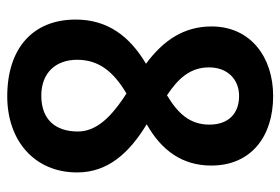

<svg xmlns="http://www.w3.org/2000/svg" viewBox="-142 -688 774 530"><g transform="rotate(90 245.0 -423.0)"><path d="M246 -56C367 -56 456 -130 456 -249C456 -334 402 -393 323 -441C396 -482 437 -540 437 -619C437 -729 357 -790 245 -790C137 -790 53 -727 53 -620C53 -544 91 -487 156 -439C80 -394 34 -333 34 -245C34 -126 114 -56 246 -56ZM243 -497C198 -527 166 -560 166 -613C166 -665 200 -696 245 -696C293 -696 324 -667 324 -614C324 -560 293 -527 243 -497ZM244 -150C180 -150 145 -191 145 -249C145 -308 177 -349 238 -385L252 -376C303 -341 343 -302 343 -251C343 -189 310 -150 244 -150Z"/></g></svg>

Font: Noto Sans Malayalam UI Condensed SemiBold
Style: Regular
Weight: 600
Width: 3
Designer: Jelle Bosma - Monotype Design Team
Foundry: Monotype Imaging Inc.
Version: Version 2.104